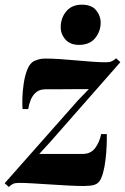

<svg xmlns="http://www.w3.org/2000/svg" viewBox="-44 -762 522 800"><path d="M326 -390.5Q313 -390.5 295.8 -390.5Q278.5 -390.5 258.5 -390.5Q238.5 -390.5 218.2 -390.2Q198 -390 179.8 -390Q161.5 -390 146.5 -390Q121 -390 106.2 -377.2Q91.5 -364.5 84 -345.8Q76.5 -327 73.5 -307.5H50Q48.5 -323.5 49.2 -352.5Q50 -381.5 54.8 -414Q59.5 -446.5 69.8 -472.2Q80 -498 97.5 -507.5Q102.5 -510 115.2 -514Q128 -518 145 -518Q172 -518 206 -515.8Q240 -513.5 275.2 -510.2Q310.5 -507 342.2 -504.8Q374 -502.5 395.5 -502.5Q411.5 -502.5 420.2 -506Q429 -509.5 440 -519L457.5 -503L164.5 -169.5L119.5 -120.5Q137.5 -120.5 160.5 -120.5Q183.5 -120.5 208.5 -120.5Q233.5 -120.5 257.2 -120.5Q281 -120.5 301 -120.5Q335 -121 353 -145.8Q371 -170.5 377.5 -203.5H401Q401.5 -181 400.2 -152.5Q399 -124 395.5 -95Q392 -66 385.5 -42.2Q379 -18.5 369.5 -5.5Q361.5 4.5 346.8 8.8Q332 13 303 13Q276 13 239.2 11Q202.5 9 163.8 6.5Q125 4 91.2 2Q57.5 0 36 0Q19 0 10.2 4.2Q1.5 8.5 -7 17L-24.5 1.5L281 -344ZM285 -575Q248.5 -575 228.8 -597.2Q209 -619.5 209 -648.5Q209 -687 232.2 -714.8Q255.5 -742.5 296.5 -742.5Q338 -742.5 356.8 -719Q375.5 -695.5 375.5 -668Q375.5 -631.5 352.5 -603.2Q329.5 -575 285 -575Z"/></svg>

Font: Merriweather 144pt ExtraBold
Style: Italic
Weight: 800
Italic angle: -7.8°
Version: Version 2.101